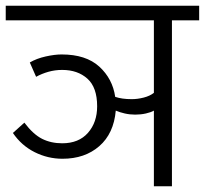

<svg xmlns="http://www.w3.org/2000/svg" viewBox="-29 -650 715 670"><path d="M310 -279Q310 -345 276 -375.5Q242 -406 188 -406Q163 -406 140 -399.5Q117 -393 97 -382L75 -432Q99 -446 130.5 -453Q162 -460 186 -460Q271 -460 317.5 -417.5Q364 -375 373 -312Q385 -308 399 -306Q413 -304 431 -304Q451 -304 472.5 -309.5Q494 -315 508 -326V-579H-9V-630H666V-579H571V0H508V-264Q498 -258 480 -254Q462 -250 443 -250Q424 -250 406.5 -254Q389 -258 375 -264Q368 -184 317.5 -140Q267 -96 189 -96Q138 -96 92 -119Q46 -142 16 -186L56 -222Q87 -181 118 -165.5Q149 -150 188 -150Q246 -150 278 -186.5Q310 -223 310 -279Z"/></svg>

Font: Mukta Light
Style: Regular
Weight: 300
Designer: Girish Dalvi and Yashodeep Gholap
Foundry: Ek Type
Version: Version 2.538;PS 1.002;hotconv 16.6.51;makeotf.lib2.5.65220;